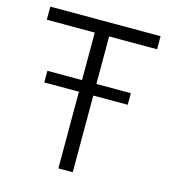

<svg xmlns="http://www.w3.org/2000/svg" viewBox="-106 -791 783 878"><g transform="rotate(15 285.5 -352.5)"><path d="M251 0V-668H319V0ZM24 -643V-705H546V-643ZM87 -363V-418H482V-363Z"/></g></svg>

Font: TikTok Sans 24pt Light
Style: Regular
Weight: 300
Version: Version 4.000